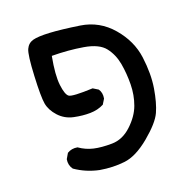

<svg xmlns="http://www.w3.org/2000/svg" viewBox="-82 -453 664 671"><g transform="rotate(-15 250.0 -117.0)"><path d="M199.2 136.7Q150.4 130.9 109.4 107.4Q95.7 91.8 97.7 70.3L107.4 49.8Q123 38.1 144.5 40Q169.9 54.7 197.8 58.6Q225.6 62.5 264.6 58.6Q303.7 54.7 334 21Q364.3 -12.7 374 -48.8Q383.8 -85 380.9 -125Q377.9 -165 368.2 -201.2Q358.4 -237.3 335 -262.7Q311.5 -288.1 256.3 -292.5Q201.2 -296.9 140.6 -292Q133.8 -223.6 141.6 -186.5Q149.4 -149.4 161.6 -142.6Q173.8 -135.7 249 -145.5L268.6 -135.7Q280.3 -122.1 278.3 -100.6L268.6 -81.1Q247.1 -67.4 219.2 -64.5Q191.4 -61.5 159.2 -65.4Q127 -69.3 103.5 -90.8Q80.1 -112.3 73.2 -137.7Q66.4 -163.1 63.5 -240.2Q60.5 -317.4 67.4 -336.9Q74.2 -356.4 92.8 -363.3Q111.3 -370.1 153.3 -371.6Q195.3 -373 264.2 -368.7Q333 -364.3 382.8 -315.4Q432.6 -266.6 446.3 -204.1Q460 -141.6 456.1 -89.8Q452.1 -38.1 440.4 -4.9Q428.7 28.3 380.9 75.7Q333 123 290 131.8Q247.1 140.6 199.2 136.7Z"/></g></svg>

Font: NaikaiFont
Style: Regular
Weight: 400
Version: Version 1.67